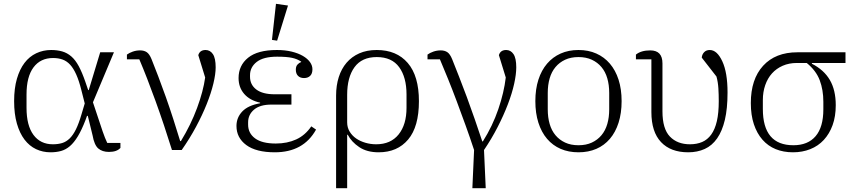

<svg xmlns="http://www.w3.org/2000/svg" viewBox="-20 -786 4480 1006"><path d="M611 -11Q592 10 551 10Q516 10 495 -8Q474 -26 465 -77L440 -179H436L428 -157Q408 -105 388 -72Q368 -39 346.5 -20.5Q325 -2 300 5Q275 12 245 12Q204 12 169 -4.5Q134 -21 108.5 -54.5Q83 -88 68.5 -138.5Q54 -189 54 -256Q54 -323 68.5 -373Q83 -423 108.5 -456.5Q134 -490 170 -507Q206 -524 248 -524Q280 -524 306 -516.5Q332 -509 353.5 -490.5Q375 -472 392.5 -439.5Q410 -407 427 -358L442 -314H445L505 -512H577L467 -250L518 -97Q524 -80 530 -64.5Q536 -49 542 -37H611ZM406 -315Q394 -363 379.5 -395.5Q365 -428 347.5 -447Q330 -466 308 -474Q286 -482 258 -482Q192 -482 155.5 -433Q119 -384 119 -291V-221Q119 -128 155.5 -79Q192 -30 257 -30Q284 -30 305.5 -36.5Q327 -43 345 -60.5Q363 -78 378 -108.5Q393 -139 407 -187L424 -244Z M881 0Q840 -132 795 -256.5Q750 -381 710 -475H645V-500Q657 -509 675.5 -515.5Q694 -522 714 -522Q735 -522 749 -512.5Q763 -503 774 -476Q790 -436 809.5 -385Q829 -334 849 -277.5Q869 -221 888 -162Q907 -103 924 -47H928Q980 -132 1012.5 -220Q1045 -308 1055 -380L1019 -497Q1027 -524 1057 -524Q1081 -524 1095.5 -502.5Q1110 -481 1110 -433Q1110 -398 1098 -348Q1086 -298 1063 -240.5Q1040 -183 1007 -121.5Q974 -60 932 0Z M1420 12Q1322 12 1270.5 -26Q1219 -64 1219 -126Q1219 -170 1249.5 -202Q1280 -234 1343 -245V-248Q1289 -260 1259.5 -294Q1230 -328 1230 -377Q1230 -443 1280 -483.5Q1330 -524 1431 -524Q1474 -524 1508.5 -515.5Q1543 -507 1567 -493Q1591 -479 1604 -461Q1617 -443 1617 -423Q1617 -400 1605 -388.5Q1593 -377 1573 -377Q1553 -377 1541.5 -388.5Q1530 -400 1530 -421Q1530 -438 1538.5 -447.5Q1547 -457 1558 -461V-463Q1538 -477 1510 -483Q1482 -489 1432 -489Q1360 -489 1325 -461.5Q1290 -434 1290 -392V-384Q1290 -342 1323 -317Q1356 -292 1419 -292H1507V-238H1402Q1342 -238 1311 -211.5Q1280 -185 1280 -145V-133Q1280 -88 1316.5 -61Q1353 -34 1425 -34Q1485 -34 1532 -55.5Q1579 -77 1611 -124L1636 -107Q1570 12 1420 12ZM1405 -577 1426 -766 1489 -757 1432 -573Z M1741 -285Q1741 -338 1755 -382Q1769 -426 1796 -457.5Q1823 -489 1862.5 -506.5Q1902 -524 1954 -524Q2058 -524 2116.5 -456Q2175 -388 2175 -256Q2175 -122 2118.5 -55Q2062 12 1964 12Q1903 12 1862.5 -15Q1822 -42 1802 -80H1799V200H1741ZM1951 -30Q2027 -30 2068.5 -81.5Q2110 -133 2110 -221V-291Q2110 -381 2071.5 -434Q2033 -487 1954 -487Q1876 -487 1837.5 -434Q1799 -381 1799 -289V-145Q1799 -118 1812 -96.5Q1825 -75 1846 -60.5Q1867 -46 1894.5 -38Q1922 -30 1951 -30Z M2464 0Q2443 -64 2419.5 -129Q2396 -194 2373 -255.5Q2350 -317 2327.5 -372.5Q2305 -428 2285 -475H2220V-500Q2232 -509 2250.5 -515.5Q2269 -522 2289 -522Q2310 -522 2324 -512.5Q2338 -503 2349 -476Q2365 -436 2385 -385Q2405 -334 2426 -277.5Q2447 -221 2467.5 -161.5Q2488 -102 2507 -45H2510Q2561 -126 2591 -214Q2621 -302 2630 -380L2594 -497Q2602 -524 2632 -524Q2656 -524 2670.5 -502.5Q2685 -481 2685 -433Q2685 -397 2674 -347Q2663 -297 2641 -239.5Q2619 -182 2587.5 -120.5Q2556 -59 2516 0L2525 200H2455Z M3011 -25Q3051 -25 3081 -39Q3111 -53 3131.5 -77.5Q3152 -102 3162 -136.5Q3172 -171 3172 -213V-299Q3172 -341 3162 -375.5Q3152 -410 3131.5 -434.5Q3111 -459 3081 -473Q3051 -487 3011 -487Q2971 -487 2941 -473Q2911 -459 2890.5 -434.5Q2870 -410 2860 -375.5Q2850 -341 2850 -299V-213Q2850 -171 2860 -136.5Q2870 -102 2890.5 -77.5Q2911 -53 2941 -39Q2971 -25 3011 -25ZM3011 12Q2959 12 2917.5 -6Q2876 -24 2846.5 -58.5Q2817 -93 2801 -143Q2785 -193 2785 -256Q2785 -319 2801 -368.5Q2817 -418 2846.5 -452.5Q2876 -487 2917.5 -505.5Q2959 -524 3011 -524Q3063 -524 3104.5 -505.5Q3146 -487 3175.5 -452.5Q3205 -418 3221 -368.5Q3237 -319 3237 -256Q3237 -193 3221 -143Q3205 -93 3175.5 -58.5Q3146 -24 3104.5 -6Q3063 12 3011 12Z M3312 -500Q3339 -522 3387 -522Q3451 -522 3451 -454V-203Q3451 -111 3490 -70.5Q3529 -30 3595 -30Q3631 -30 3659 -42Q3687 -54 3706.5 -81Q3726 -108 3736 -151Q3746 -194 3746 -256Q3746 -291 3744 -323.5Q3742 -356 3734 -385L3657 -484Q3658 -500 3669 -512Q3680 -524 3699 -524Q3737 -524 3764.5 -465Q3792 -406 3792 -301Q3792 -217 3778 -158Q3764 -99 3737.5 -61Q3711 -23 3672.5 -5.5Q3634 12 3586 12Q3494 12 3443.5 -41.5Q3393 -95 3393 -199V-475H3312Z M4234 -456V-452Q4297 -420 4328 -367Q4359 -314 4359 -235Q4359 -176 4342.5 -130.5Q4326 -85 4296.5 -53Q4267 -21 4225.5 -4.5Q4184 12 4135 12Q4085 12 4044.5 -4.5Q4004 -21 3975 -54Q3946 -87 3930 -135Q3914 -183 3914 -246Q3914 -371 3978.5 -441.5Q4043 -512 4158 -512H4410V-456ZM4137 -25Q4213 -25 4253.5 -72.5Q4294 -120 4294 -213V-253Q4294 -315 4275 -365.5Q4256 -416 4207 -456H4155Q4114 -456 4081 -441.5Q4048 -427 4025 -401.5Q4002 -376 3989.5 -340Q3977 -304 3977 -262V-215Q3977 -25 4137 -25Z"/></svg>

Font: IBM Plex Serif Light
Style: Regular
Weight: 300
Designer: Mike Abbink, Paul van der Laan, Pieter van Rosmalen
Foundry: Bold Monday
Version: Version 3.001